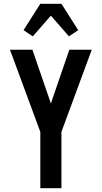

<svg xmlns="http://www.w3.org/2000/svg" viewBox="-20 -999 540 1019"><path d="M194 0V-299L33 -735H152L250 -450L348 -735H467L306 -299V0ZM154 -806 105 -839 194 -979H306L395 -839L346 -806L250 -916Z"/></svg>

Font: Iosevka SS18
Style: Bold
Weight: 700
Monospace: yes
Designer: Belleve Invis
Foundry: Belleve Invis
Version: Version 25.1.1; ttfautohint (v1.8.4)